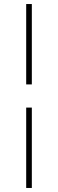

<svg xmlns="http://www.w3.org/2000/svg" viewBox="-20 -823 288 953"><path d="M110 -404V-803H138V-404ZM110 110V-289H138V110Z"/></svg>

Font: Literata 72pt
Style: Bold
Weight: 700
Designer: Latin by Veronika Burian and Jose Scaglione. Greek by Irene Vlachou. Cyrillic by Vera Evstafieva.
Foundry: TypeTogether
Version: Version 3.002